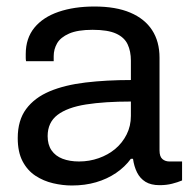

<svg xmlns="http://www.w3.org/2000/svg" viewBox="-20 -558 585 590"><path d="M200.9 12Q172.5 12 143.1 5.1Q113.6 -1.8 89 -17.9Q64.3 -34.1 49.4 -62.4Q34.5 -90.8 34.5 -133.7Q34.5 -188.2 60.3 -223Q86.1 -257.8 132.6 -277.4Q179.1 -296.9 243.1 -304.5Q307 -312.1 382.2 -312.1V-371.6Q382.2 -400.6 372.2 -421.8Q362.2 -443.1 336.9 -454.7Q311.5 -466.4 264.4 -466.4Q218.6 -466.4 192.3 -454.8Q166.1 -443.3 155.5 -425Q145 -406.7 145 -385.4V-370H60.1Q59.1 -375 59.1 -380Q59.1 -385 59.1 -392Q59.1 -440.2 85.6 -472.8Q112.2 -505.3 159.9 -521.6Q207.7 -538 270.2 -538Q336.3 -538 380.5 -519.1Q424.7 -500.3 447.4 -465.4Q470.2 -430.4 470.2 -380.6V-95.9Q470.2 -76.9 478.9 -69.4Q487.6 -61.8 500.6 -61.8H539.5V-3.5Q525.8 2.3 508.7 6.6Q491.5 11 470.4 11Q443.9 11 427.1 0.7Q410.3 -9.7 401.1 -28.2Q391.9 -46.7 388.7 -70.1H382.2Q363.9 -45 336.5 -26.4Q309.1 -7.8 275 2.1Q241 12 200.9 12ZM222.8 -61.8Q254.6 -61.8 283.4 -72Q312.2 -82.1 334.1 -100.4Q356 -118.7 369.1 -144.7Q382.2 -170.7 382.2 -201.8V-246Q301.5 -246 244.2 -237Q186.9 -227.9 156.6 -204.8Q126.4 -181.6 126.4 -139.7Q126.4 -113.5 138.3 -96.1Q150.3 -78.6 172.1 -70.2Q194 -61.8 222.8 -61.8Z"/></svg>

Font: Archivo SemiBold
Style: Regular
Weight: 600
Designer: Hector Gatti
Foundry: Omnibus-Type
Version: Version 2.001